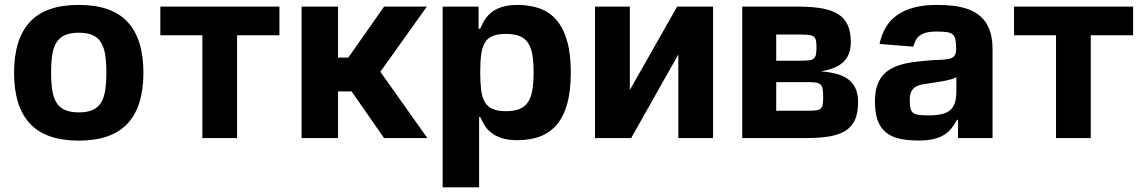

<svg xmlns="http://www.w3.org/2000/svg" viewBox="-20 -573 4755 797"><path d="M38.4 -270.6Q38.4 -410.9 103.9 -481.7Q169.4 -552.6 306.8 -552.6Q444.2 -552.6 509.8 -481.7Q575.3 -410.9 575.3 -270.6Q575.3 -131.4 509.8 -60.4Q444.2 10.7 306.8 10.7Q169.4 10.7 103.9 -60.4Q38.4 -131.4 38.4 -270.6ZM192.1 -271.7Q192.1 -229.4 196.9 -198.3Q201.7 -167.3 214.5 -146.8Q227.3 -126.4 249.8 -116.5Q272.4 -106.5 307.5 -106.5Q342.3 -106.5 364.5 -116.5Q386.7 -126.4 399.3 -146.8Q411.9 -167.3 416.7 -198.3Q421.5 -229.4 421.5 -271.7Q421.5 -313.9 416.7 -345.2Q411.9 -376.4 399.3 -396.8Q386.7 -417.3 364.5 -427.2Q342.3 -437.1 307.5 -437.1Q272.4 -437.1 249.8 -427.2Q227.3 -417.3 214.5 -396.8Q201.7 -376.4 196.9 -345.2Q192.1 -313.9 192.1 -271.7Z M645.6 -426.5V-545.5H1139.9V-426.5H964.1V0H820V-426.5Z M1231.9 0V-545.5H1383.2V-333.8H1425.8L1574.2 -545.5H1751.8L1558.9 -274.9L1753.9 0H1574.2L1439.6 -193.5H1383.2V0Z M1817.5 204.5V-545.5H1966.6V-453.8H1973.4Q1978.3 -464.8 1984.2 -476.6Q1990.1 -488.3 1998.2 -499.3Q2006.4 -510.3 2017.6 -519.9Q2028.8 -529.5 2044.4 -536.8Q2060 -544 2080.6 -548.3Q2101.2 -552.6 2128.6 -552.6Q2180 -552.6 2221.1 -537.6Q2262.1 -522.7 2290.5 -489.3Q2318.9 -456 2334.2 -402.5Q2349.4 -349.1 2349.4 -272Q2349.4 -197.1 2334.9 -143.6Q2320.3 -90.2 2292.1 -56.5Q2263.8 -22.7 2222.7 -6.9Q2181.5 8.9 2128.2 8.9Q2088.4 8.9 2062.3 0.2Q2036.2 -8.5 2019 -22.2Q2001.8 -35.9 1991.5 -53.1Q1981.2 -70.3 1973.4 -87.4H1968.8V204.5ZM1973.4 -272.7Q1973.4 -229.8 1977.3 -199Q1981.2 -168.3 1992.7 -149Q2004.3 -129.6 2025.2 -120.6Q2046.2 -111.5 2080.3 -111.5Q2114.7 -111.5 2136.9 -120.7Q2159.1 -130 2172.1 -149.7Q2185 -169.4 2190 -199.9Q2195 -230.5 2195 -272.7Q2195 -315 2190 -345Q2185 -375 2172.2 -394.5Q2159.4 -414.1 2137.3 -423.1Q2115.1 -432.2 2080.3 -432.2Q2046.2 -432.2 2025 -423.5Q2003.9 -414.8 1992.5 -395.6Q1981.2 -376.4 1977.3 -346.2Q1973.4 -316.1 1973.4 -272.7Z M2449.9 0V-545.5H2594.5V-199.6L2790.8 -545.5H2940V0H2795.8V-346.9L2600.1 0Z M3061.1 -545.5H3293.7Q3350.9 -545.5 3392 -538.2Q3433.2 -530.9 3459.9 -513.8Q3486.5 -496.8 3499.1 -468.6Q3511.7 -440.3 3511.7 -398.1Q3511.7 -369.3 3503.2 -348.7Q3494.7 -328.1 3478.7 -313.7Q3462.7 -299.4 3439.6 -290.5Q3416.5 -281.6 3387.1 -276.6Q3424 -274.1 3452.8 -266.3Q3481.5 -258.5 3501.2 -243.6Q3521 -228.7 3531.4 -205.6Q3541.9 -182.5 3541.9 -148.8Q3541.9 -107.2 3530.4 -78.8Q3518.8 -50.4 3493.4 -32.8Q3468 -15.3 3427.7 -7.6Q3387.4 0 3329.5 0H3061.1ZM3202.1 -232.2V-113.3H3329.5Q3351.9 -113.3 3365.2 -114.7Q3378.6 -116.1 3385.7 -121.6Q3392.8 -127.1 3394.9 -138.5Q3397 -149.9 3397 -169.7Q3397 -191.1 3394.9 -203.5Q3392.8 -215.9 3385.7 -222.3Q3378.6 -228.7 3365.2 -230.5Q3351.9 -232.2 3329.5 -232.2ZM3202.1 -429.7V-321H3296.9Q3320.3 -321 3334.7 -322.3Q3349.1 -323.5 3356.7 -329Q3364.3 -334.5 3366.8 -345.5Q3369.3 -356.5 3369.3 -376.1Q3369.3 -395.2 3366.8 -406.1Q3364.3 -416.9 3356.4 -422.1Q3348.4 -427.2 3333.5 -428.4Q3318.5 -429.7 3293.7 -429.7Z M3611.9 -152.3Q3611.9 -187.1 3619.5 -212.5Q3627.1 -237.9 3641 -255.7Q3654.8 -273.4 3673.8 -284.8Q3692.8 -296.2 3715.6 -303.3Q3738.3 -310.4 3764 -314.1Q3789.8 -317.8 3816.8 -320.3Q3852.3 -323.9 3877.3 -324.4Q3902.3 -324.9 3918.3 -328.3Q3934.3 -331.7 3941.6 -340.6Q3948.9 -349.4 3948.9 -369.3V-371.4Q3948.9 -394.9 3946 -408.9Q3943.2 -422.9 3934.5 -430.2Q3925.8 -437.5 3909.8 -439.8Q3893.8 -442.1 3867.9 -442.1Q3840.9 -442.1 3823.9 -437.3Q3806.8 -432.5 3796.3 -424.2Q3785.9 -415.8 3780.4 -404.3Q3774.9 -392.8 3771 -379.3L3631 -390.6Q3638.8 -427.9 3656.1 -457.9Q3673.3 -487.9 3702.1 -508.9Q3730.8 -529.8 3771.8 -541.2Q3812.9 -552.6 3868.6 -552.6Q3903.4 -552.6 3934.1 -549.2Q3964.8 -545.8 3990.6 -537.6Q4016.3 -529.5 4036.6 -515.6Q4056.8 -501.8 4071 -481.4Q4085.2 -460.9 4092.7 -432.9Q4100.1 -404.8 4100.1 -367.9V0H3956.7V-75.6H3952.4Q3942.5 -56.5 3930 -40.7Q3917.6 -24.9 3899.5 -13.5Q3881.4 -2.1 3855.6 4.1Q3829.9 10.3 3793 10.3Q3747.2 10.3 3713.2 2.5Q3679.3 -5.3 3656.8 -24Q3634.2 -42.6 3623 -73.9Q3611.9 -105.1 3611.9 -152.3ZM3836.3 -94.1Q3867.9 -94.1 3889.6 -99.3Q3911.2 -104.4 3924.7 -116.3Q3938.2 -128.2 3944.1 -147.5Q3949.9 -166.9 3949.9 -195V-252.8Q3943.2 -248.2 3930.6 -244.5Q3918 -240.8 3903.1 -237.7Q3888.1 -234.7 3872.7 -232.4Q3857.2 -230.1 3844.8 -228.3Q3824.9 -225.5 3808.6 -222.5Q3792.3 -219.5 3780.7 -212.5Q3769.2 -205.6 3762.8 -192.8Q3756.4 -180 3756.4 -157.3Q3756.4 -134.9 3759.8 -122.3Q3763.1 -109.7 3772.2 -103.5Q3781.2 -97.3 3796.7 -95.7Q3812.1 -94.1 3836.3 -94.1Z M4189.3 -426.5V-545.5H4683.6V-426.5H4507.8V0H4363.6V-426.5Z"/></svg>

Font: Cannonade
Style: Bold
Weight: 700
Designer: Rasmus Andersson
Foundry: rsms
Version: Version 3.012;git-f93a4a705